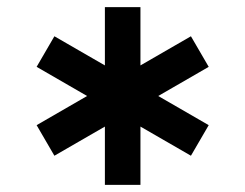

<svg xmlns="http://www.w3.org/2000/svg" viewBox="-20 -720 690 540"><path d="M375 -700V-536L517 -618L567 -532L425 -450L567 -368L517 -282L375 -364V-200H275V-364L133 -282L83 -368L225 -450L83 -532L133 -618L275 -536V-700Z"/></svg>

Font: Monoikos Medium
Style: Regular
Weight: 500
Designer: Brian Krent
Version: Version 0.088